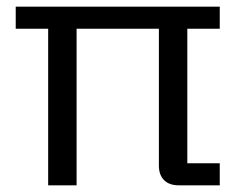

<svg xmlns="http://www.w3.org/2000/svg" viewBox="-20 -554 722 574"><path d="M455 -59V-468H209V0H124V-468H27V-534H637V-468H540V-66H637V0H514Q486 0 470.5 -15.5Q455 -31 455 -59Z"/></svg>

Font: Mozilla Text BETA
Style: Regular
Weight: 400
Designer: Studio DRAMA
Foundry: Studio DRAMA
Version: Version 0.100